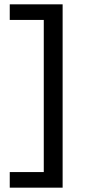

<svg xmlns="http://www.w3.org/2000/svg" viewBox="-20 -770 394 886"><path d="M25 -750H269V96H25V24H224L182 66V-720L224 -678H25Z"/></svg>

Font: Unbounded Light
Style: Regular
Weight: 300
Designer: Luke Prowse, Jean-Baptiste Morizot, Fátima Lázaro, Florian Runge
Foundry: NaN
Version: Version 1.700